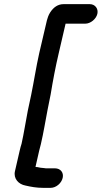

<svg xmlns="http://www.w3.org/2000/svg" viewBox="-20 -773 490 925"><path d="M413 -753H286C260 -753 238 -739 221 -712C213 -699 209 -686 206 -675L169 -517C154 -450 144 -383 130 -315L114 -240C103 -184 96 -135 84 -81C80 -70 78 -59 75 -48L52 52C44 87 69 115 103 121C129 127 156 132 187 132H224C250 132 276 110 282 84C288 58 271 38 245 38H206C202 38 198 38 194 37L175 35C169 34 165 33 160 32C158 32 155 32 151 31L169 -48C172 -59 174 -69 177 -79C190 -135 198 -186 209 -243L224 -318C235 -385 247 -449 263 -517L296 -659H391C416 -659 443 -681 449 -706C455 -731 438 -753 413 -753Z"/></svg>

Font: Electronic
Style: ExBlkIt
Weight: 900
Version: Version 1.011